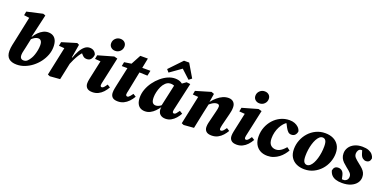

<svg xmlns="http://www.w3.org/2000/svg" viewBox="-11 -1618 4962 2480"><g transform="rotate(20 2469.5 -377.5)"><path d="M200 16Q164 16 136.5 7.5Q109 -1 90.5 -17.5Q72 -34 62.5 -59.5Q53 -85 53 -119Q53 -159 62 -201.5Q71 -244 80 -285L152 -628L211 -599L74 -617L84 -670L300 -719L333 -707L259 -385L268 -380L235 -226Q230 -203 225.5 -184.5Q221 -166 218.5 -150.5Q216 -135 216 -121Q216 -95 228.5 -80Q241 -65 266 -65Q297 -65 317.5 -85Q338 -105 357 -138Q369 -158 379.5 -189Q390 -220 396.5 -254.5Q403 -289 403 -322Q403 -361 389 -380Q375 -399 352 -399Q332 -399 315 -391.5Q298 -384 280.5 -370.5Q263 -357 243 -336L237 -389H264Q286 -426 314.5 -454Q343 -482 376 -499Q409 -516 445 -516Q485 -516 513 -499Q541 -482 556 -447.5Q571 -413 571 -361Q571 -304 550.5 -249.5Q530 -195 494 -147Q458 -99 411 -62.5Q364 -26 310 -5Q256 16 200 16Z M826 -192 814 -302H842Q864 -367 891 -414.5Q918 -462 949 -487Q980 -512 1016 -512Q1053 -512 1076.5 -493.5Q1100 -475 1107 -448Q1104 -413 1084.5 -387Q1065 -361 1028 -361Q997 -361 979 -376Q961 -391 941 -416L927 -434L978 -421L952 -418Q929 -393 909.5 -362.5Q890 -332 870 -291Q850 -250 826 -192ZM625 -2 714 -422 769 -389 632 -400 642 -453 842 -514 871 -500 840 -316 859 -315 844 -237Q831 -174 818.5 -115.5Q806 -57 794 0L655 11Z M1141 -70Q1141 -96 1147 -125Q1153 -154 1158 -177L1211 -423L1247 -391L1128 -400L1138 -453L1351 -514L1397 -502L1323 -162Q1319 -146 1316.5 -132.5Q1314 -119 1314 -109Q1314 -98 1319 -91.5Q1324 -85 1334 -85Q1347 -85 1360.5 -98.5Q1374 -112 1395 -144L1435 -119Q1413 -80 1384.5 -49.5Q1356 -19 1320 -1.5Q1284 16 1241 16Q1189 16 1165 -7.5Q1141 -31 1141 -70ZM1335 -586Q1301 -586 1277.5 -607Q1254 -628 1254 -662Q1254 -701 1282 -728.5Q1310 -756 1350 -756Q1386 -756 1408.5 -735Q1431 -714 1431 -680Q1431 -641 1403.5 -613.5Q1376 -586 1335 -586Z M1484 -431 1495 -488 1638 -510V-500H1853L1838 -428L1630 -435L1627 -430ZM1590 16Q1538 16 1514.5 -7Q1491 -30 1491 -70Q1491 -98 1496.5 -126Q1502 -154 1507 -178L1568 -458L1664 -637H1768L1673 -161Q1669 -145 1666.5 -132Q1664 -119 1664 -109Q1664 -98 1670 -91.5Q1676 -85 1686 -85Q1695 -85 1703.5 -91.5Q1712 -98 1723 -111Q1734 -124 1749 -145L1789 -120Q1766 -81 1736.5 -50Q1707 -19 1670.5 -1.5Q1634 16 1590 16Z M1963 16Q1926 16 1899 0.5Q1872 -15 1856.5 -48Q1841 -81 1841 -133Q1841 -189 1861.5 -244Q1882 -299 1917.5 -348Q1953 -397 1998 -435Q2043 -473 2092 -494.5Q2141 -516 2188 -516Q2214 -516 2234.5 -511Q2255 -506 2273 -496Q2291 -486 2308 -472L2247 -399Q2223 -418 2201.5 -426Q2180 -434 2158 -434Q2146 -434 2133.5 -431Q2121 -428 2108 -420.5Q2095 -413 2084 -401Q2060 -378 2043.5 -342Q2027 -306 2018 -266.5Q2009 -227 2009 -194Q2009 -143 2024.5 -122.5Q2040 -102 2068 -102Q2083 -102 2099 -107.5Q2115 -113 2131.5 -124Q2148 -135 2165 -151L2168 -107H2146Q2124 -76 2096.5 -47.5Q2069 -19 2035 -1.5Q2001 16 1963 16ZM2245 16Q2199 16 2171.5 -8.5Q2144 -33 2143 -81Q2143 -86 2143.5 -90Q2144 -94 2144.5 -98.5Q2145 -103 2146 -107H2136L2211 -448L2242 -449L2343 -521L2395 -515L2316 -164Q2312 -147 2309 -133.5Q2306 -120 2306 -109Q2306 -98 2311 -91.5Q2316 -85 2327 -85Q2341 -85 2354 -99.5Q2367 -114 2388 -144L2428 -119Q2409 -84 2382.5 -53.5Q2356 -23 2321.5 -3.5Q2287 16 2245 16ZM2355 -559 2197 -705H2287L2080 -558L2048 -595L2216 -771H2287L2394 -590Z M2495 11 2465 -2 2554 -422 2609 -389 2472 -400 2482 -453 2688 -514 2726 -500 2704 -365 2710 -359 2681 -227Q2669 -171 2657.5 -114Q2646 -57 2634 0ZM2879 16Q2827 16 2803.5 -7Q2780 -30 2780 -68Q2780 -95 2786 -121.5Q2792 -148 2798 -170L2829 -296Q2835 -320 2838 -336.5Q2841 -353 2841 -366Q2841 -381 2832.5 -389Q2824 -397 2808 -397Q2791 -397 2772.5 -390Q2754 -383 2733 -368Q2712 -353 2687 -329L2684 -382H2706Q2739 -424 2774 -453.5Q2809 -483 2846.5 -499.5Q2884 -516 2924 -516Q2967 -516 2992.5 -490.5Q3018 -465 3018 -420Q3018 -394 3014 -371Q3010 -348 3004 -324L2963 -161Q2960 -145 2957 -131.5Q2954 -118 2954 -108Q2954 -97 2958.5 -91Q2963 -85 2973 -85Q2987 -85 3000.5 -98.5Q3014 -112 3035 -143L3075 -118Q3056 -85 3028.5 -54Q3001 -23 2964 -3.5Q2927 16 2879 16Z M3124 -70Q3124 -96 3130 -125Q3136 -154 3141 -177L3194 -423L3230 -391L3111 -400L3121 -453L3334 -514L3380 -502L3306 -162Q3302 -146 3299.5 -132.5Q3297 -119 3297 -109Q3297 -98 3302 -91.5Q3307 -85 3317 -85Q3330 -85 3343.5 -98.5Q3357 -112 3378 -144L3418 -119Q3396 -80 3367.5 -49.5Q3339 -19 3303 -1.5Q3267 16 3224 16Q3172 16 3148 -7.5Q3124 -31 3124 -70ZM3318 -586Q3284 -586 3260.5 -607Q3237 -628 3237 -662Q3237 -701 3265 -728.5Q3293 -756 3333 -756Q3369 -756 3391.5 -735Q3414 -714 3414 -680Q3414 -641 3386.5 -613.5Q3359 -586 3318 -586Z M3646 16Q3586 16 3543.5 -8.5Q3501 -33 3478 -77.5Q3455 -122 3455 -184Q3455 -251 3478 -310Q3501 -369 3542.5 -415.5Q3584 -462 3640.5 -489Q3697 -516 3763 -516Q3802 -516 3833 -504Q3864 -492 3886 -471Q3908 -450 3917 -420Q3915 -391 3896.5 -369Q3878 -347 3843 -347Q3817 -347 3799 -363.5Q3781 -380 3763 -413L3725 -486H3779V-473H3747Q3722 -461 3699.5 -435.5Q3677 -410 3659 -375.5Q3641 -341 3631 -300.5Q3621 -260 3621 -218Q3621 -154 3649 -126Q3677 -98 3721 -98Q3744 -98 3766 -107.5Q3788 -117 3809.5 -135Q3831 -153 3852 -178L3894 -147Q3878 -119 3854.5 -90Q3831 -61 3800 -37.5Q3769 -14 3730.5 1Q3692 16 3646 16Z M4154 16Q4092 16 4044 -6.5Q3996 -29 3968 -73.5Q3940 -118 3940 -185Q3940 -248 3963 -307.5Q3986 -367 4028 -414Q4070 -461 4127.5 -488.5Q4185 -516 4253 -516Q4316 -516 4363.5 -493.5Q4411 -471 4439 -426.5Q4467 -382 4467 -315Q4467 -253 4444 -193Q4421 -133 4379 -86.5Q4337 -40 4280 -12Q4223 16 4154 16ZM4168 -48Q4190 -48 4210 -65.5Q4230 -83 4246 -113Q4262 -143 4273.5 -182Q4285 -221 4291 -263.5Q4297 -306 4297 -349Q4297 -407 4281.5 -429.5Q4266 -452 4239 -452Q4216 -452 4196.5 -434.5Q4177 -417 4161 -387Q4145 -357 4133.5 -318Q4122 -279 4116 -237Q4110 -195 4110 -154Q4110 -93 4126 -70.5Q4142 -48 4168 -48Z M4672 16Q4621 16 4585 4Q4549 -8 4527 -31.5Q4505 -55 4495 -93Q4501 -124 4517.5 -139Q4534 -154 4564 -154Q4593 -154 4614.5 -136Q4636 -118 4645 -79L4660 -12L4596 -30Q4618 -30 4641 -29.5Q4664 -29 4687 -29Q4704 -33 4715.5 -41.5Q4727 -50 4733 -63.5Q4739 -77 4739 -94Q4739 -122 4720.5 -143Q4702 -164 4661 -195Q4632 -218 4609.5 -240Q4587 -262 4574 -289.5Q4561 -317 4561 -353Q4561 -397 4585 -434Q4609 -471 4654.5 -493.5Q4700 -516 4763 -516Q4815 -516 4849.5 -502.5Q4884 -489 4903.5 -466Q4923 -443 4929 -415Q4925 -386 4909 -371Q4893 -356 4866 -356Q4843 -356 4821.5 -372Q4800 -388 4788 -425L4770 -485L4829 -471Q4811 -471 4794 -471Q4777 -471 4760 -471Q4737 -469 4724 -448.5Q4711 -428 4711 -403Q4711 -372 4732.5 -349Q4754 -326 4797 -293Q4827 -270 4849 -248.5Q4871 -227 4883 -202Q4895 -177 4895 -144Q4895 -98 4867.5 -62Q4840 -26 4790.5 -5Q4741 16 4672 16Z"/></g></svg>

Font: Source Serif 4 ExtraBold
Style: Italic
Weight: 800
Italic angle: -12°
Designer: Frank Grießhammer
Foundry: Adobe Systems Incorporated
Version: Version 4.004;hotconv 1.0.116;makeotfexe 2.5.65601